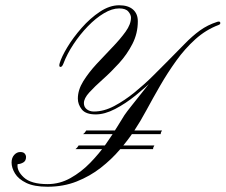

<svg xmlns="http://www.w3.org/2000/svg" viewBox="-20 -710 858 730"><path d="M161 0Q110 0 80 -14.5Q50 -29 37 -50.5Q24 -72 24 -92Q24 -110 34 -121Q44 -132 57 -132Q69 -132 74 -126Q79 -120 79 -113Q79 -98 68 -92Q57 -86 47 -86Q43 -61 70.5 -35.5Q98 -10 161 -10Q207 -10 248 -33Q289 -56 323 -91Q357 -126 383 -163Q409 -200 427 -230Q445 -260 453 -272Q461 -284 481 -309Q501 -334 525.5 -365Q550 -396 574 -424.5Q598 -453 615.5 -473Q633 -493 637 -496Q648 -504 652.5 -502.5Q657 -501 643 -489Q640 -486 619 -463.5Q598 -441 566 -409.5Q534 -378 495.5 -347Q457 -316 417.5 -295.5Q378 -275 344 -275Q306 -275 291 -294Q276 -313 276 -335Q276 -368 296.5 -401Q317 -434 347 -466.5Q377 -499 407 -530Q437 -561 457.5 -589.5Q478 -618 478 -643Q478 -654 468 -666Q458 -678 433 -678Q406 -678 375 -659.5Q344 -641 314 -610Q284 -579 259.5 -542Q235 -505 221 -468Q216 -455 209.5 -455.5Q203 -456 207 -470Q214 -494 236 -530.5Q258 -567 290.5 -604Q323 -641 360 -665.5Q397 -690 433 -690Q467 -690 485.5 -674Q504 -658 504 -629Q504 -583 483.5 -543Q463 -503 432.5 -469.5Q402 -436 371 -408.5Q340 -381 319.5 -358.5Q299 -336 299 -318Q299 -303 310 -294.5Q321 -286 337 -286Q375 -286 414.5 -307Q454 -328 492 -359Q530 -390 561.5 -421.5Q593 -453 613 -473Q652 -512 681.5 -542.5Q711 -573 740 -594Q769 -615 806 -627Q816 -630 817.5 -624Q819 -618 811 -615Q763 -597 723 -561Q683 -525 650 -479Q617 -433 589 -384.5Q561 -336 537 -291.5Q513 -247 491 -214Q468 -179 436 -141.5Q404 -104 363 -72Q322 -40 271.5 -20Q221 0 161 0ZM308 -214H596Q591 -207 591 -200H296Q302 -204 308 -214ZM279 -157H567Q562 -150 562 -143H267Q273 -147 279 -157Z"/></svg>

Font: Kapakana
Style: Regular
Weight: 400
Designer: Kousuke Nagai
Version: Version 1.002